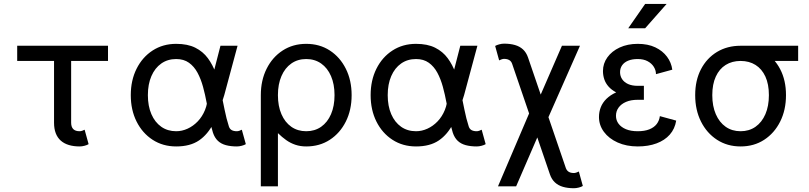

<svg xmlns="http://www.w3.org/2000/svg" viewBox="-20 -743 4157 987"><path d="M415 -76.2Q410.6 -73.7 403.1 -71Q395.5 -68.4 389.6 -68.4Q378.9 -68.4 370.6 -71Q362.3 -73.7 356.7 -79.3Q351.1 -85 348.4 -93.3Q345.7 -101.6 345.7 -112.3V-214.8V-282.2V-483.4H257.8V-282.2V-214.8V-112.3Q257.8 -81.1 266.6 -58.1Q275.4 -35.2 292.5 -20Q309.6 -4.9 334 2.4Q358.4 9.8 389.6 9.8Q401.4 9.8 414.6 6.3Q427.7 2.9 435.5 -2ZM535.2 -429.7V-507.8H68.4V-429.7Z M885.7 -439.5Q924.8 -439.5 951.4 -420.4Q978 -401.4 995.4 -369.1Q1012.7 -336.9 1023.7 -296.6Q1034.7 -256.3 1042.5 -213.9Q1050.3 -171.4 1057.6 -131.6Q1064.9 -91.8 1074.7 -61Q1083.5 -34.7 1100.1 -19Q1116.7 -3.4 1141.4 3.2Q1166 9.8 1197.8 9.8Q1209.5 9.8 1222.7 6.3Q1235.8 2.9 1243.7 -2L1223.1 -76.2Q1218.8 -73.7 1211.2 -71Q1203.6 -68.4 1197.8 -68.4Q1181.6 -68.4 1171.4 -74Q1161.1 -79.6 1156.7 -92.8Q1143.6 -133.3 1134.3 -180.4Q1125 -227.5 1115 -275.1Q1105 -322.8 1089.4 -366.2Q1073.7 -409.7 1048.6 -443.8Q1023.4 -478 983.9 -497.8Q944.3 -517.6 885.7 -517.6Q817.4 -517.6 764.6 -483.4Q711.9 -449.2 682.1 -389.6Q652.3 -330.1 652.3 -253.9Q652.3 -177.7 682.1 -118.2Q711.9 -58.6 764.6 -24.4Q817.4 9.8 885.7 9.8Q957.5 9.8 1002.9 -21Q1048.3 -51.8 1078.1 -110.8Q1107.9 -169.9 1132.8 -253.9L1201.2 -507.8H1113.3L1047.9 -253.9Q1047.9 -211.9 1033.9 -177.7Q1020 -143.6 996.6 -119.1Q973.1 -94.7 944.3 -81.5Q915.5 -68.4 885.7 -68.4Q841.8 -68.4 809.1 -91.3Q776.4 -114.3 758.3 -156Q740.2 -197.8 740.2 -253.9Q740.2 -310.1 758.3 -351.8Q776.4 -393.6 809.1 -416.5Q841.8 -439.5 885.7 -439.5Z M1320.8 -253.9V214.8H1408.7V-58.6Q1429.7 -38.1 1451.4 -22.7Q1473.1 -7.3 1498.5 1.2Q1523.9 9.8 1554.2 9.8Q1623 9.8 1675.5 -24.4Q1728 -58.6 1757.8 -118.2Q1787.6 -177.7 1787.6 -253.9Q1787.6 -330.1 1757.8 -389.6Q1728 -449.2 1675.5 -483.4Q1623 -517.6 1554.2 -517.6Q1485.8 -517.6 1433.1 -483.4Q1380.4 -449.2 1350.6 -389.6Q1320.8 -330.1 1320.8 -253.9ZM1408.7 -253.9Q1408.7 -310.1 1426.8 -351.8Q1444.8 -393.6 1477.5 -416.5Q1510.3 -439.5 1554.2 -439.5Q1598.1 -439.5 1630.9 -416.5Q1663.6 -393.6 1681.6 -351.8Q1699.7 -310.1 1699.7 -253.9Q1699.7 -197.8 1681.6 -156Q1663.6 -114.3 1630.9 -91.3Q1598.1 -68.4 1554.2 -68.4Q1510.3 -68.4 1477.5 -91.3Q1444.8 -114.3 1426.8 -156Q1408.7 -197.8 1408.7 -253.9Z M2118.7 -439.5Q2157.7 -439.5 2184.3 -420.4Q2210.9 -401.4 2228.3 -369.1Q2245.6 -336.9 2256.6 -296.6Q2267.6 -256.3 2275.4 -213.9Q2283.2 -171.4 2290.5 -131.6Q2297.9 -91.8 2307.6 -61Q2316.4 -34.7 2333 -19Q2349.6 -3.4 2374.3 3.2Q2398.9 9.8 2430.7 9.8Q2442.4 9.8 2455.6 6.3Q2468.8 2.9 2476.6 -2L2456.1 -76.2Q2451.7 -73.7 2444.1 -71Q2436.5 -68.4 2430.7 -68.4Q2414.6 -68.4 2404.3 -74Q2394 -79.6 2389.6 -92.8Q2376.5 -133.3 2367.2 -180.4Q2357.9 -227.5 2347.9 -275.1Q2337.9 -322.8 2322.3 -366.2Q2306.6 -409.7 2281.5 -443.8Q2256.3 -478 2216.8 -497.8Q2177.2 -517.6 2118.7 -517.6Q2050.3 -517.6 1997.6 -483.4Q1944.8 -449.2 1915 -389.6Q1885.3 -330.1 1885.3 -253.9Q1885.3 -177.7 1915 -118.2Q1944.8 -58.6 1997.6 -24.4Q2050.3 9.8 2118.7 9.8Q2190.4 9.8 2235.8 -21Q2281.2 -51.8 2311 -110.8Q2340.8 -169.9 2365.7 -253.9L2434.1 -507.8H2346.2L2280.8 -253.9Q2280.8 -211.9 2266.8 -177.7Q2252.9 -143.6 2229.5 -119.1Q2206.1 -94.7 2177.2 -81.5Q2148.4 -68.4 2118.7 -68.4Q2074.7 -68.4 2042 -91.3Q2009.3 -114.3 1991.2 -156Q1973.1 -197.8 1973.1 -253.9Q1973.1 -310.1 1991.2 -351.8Q2009.3 -393.6 2042 -416.5Q2074.7 -439.5 2118.7 -439.5Z M2706.1 -174.3 2770 -101.1 2633.3 214.8H2540ZM2789.6 -118.7 2731.4 -191.9 2868.7 -507.8H2961.4ZM2694.3 -447.8 2889.2 122.1Q2892.1 129.9 2897.7 135.5Q2903.3 141.1 2911.4 143.8Q2919.4 146.5 2930.2 146.5Q2936 146.5 2943.6 143.8Q2951.2 141.1 2955.6 138.7L2976.1 212.9Q2968.3 217.8 2955.1 221.2Q2941.9 224.6 2930.2 224.6Q2898.4 224.6 2874 217.5Q2849.6 210.4 2832.8 194.8Q2815.9 179.2 2807.1 153.8L2612.3 -416Q2609.4 -424.3 2603.8 -429.7Q2598.1 -435.1 2590.1 -437.7Q2582 -440.4 2571.3 -440.4Q2565.4 -440.4 2557.9 -437.7Q2550.3 -435.1 2545.9 -432.6L2525.4 -506.8Q2533.7 -511.7 2546.6 -515.1Q2559.6 -518.6 2571.3 -518.6Q2603 -518.6 2627.4 -511.5Q2651.9 -504.4 2668.7 -488.8Q2685.5 -473.1 2694.3 -447.8Z M3258.3 -301.8Q3275.9 -301.8 3283 -301.8Q3290 -301.8 3290 -301.8V-230Q3290 -230 3283.2 -230Q3276.4 -230 3258.3 -230Q3223.1 -230 3198.2 -219.2Q3173.3 -208.5 3159.9 -189.9Q3146.5 -171.4 3146.5 -147.9Q3146.5 -124.5 3159.9 -106.7Q3173.3 -88.9 3198.2 -78.6Q3223.1 -68.4 3258.3 -68.4Q3293.5 -68.4 3317.9 -78.1Q3342.3 -87.9 3355.7 -105.2Q3369.1 -122.6 3372.1 -146L3456.1 -123Q3449.2 -80.6 3423.1 -51Q3397 -21.5 3355 -5.9Q3313 9.8 3258.3 9.8Q3200.2 9.8 3155 -10.5Q3109.9 -30.8 3084.5 -65.2Q3059.1 -99.6 3059.1 -141.6Q3059.1 -168 3068.4 -191.7Q3077.6 -215.3 3097.4 -234.9Q3117.2 -254.4 3147.5 -268.1Q3123.5 -280.8 3108.4 -297.9Q3093.3 -314.9 3086.4 -335.4Q3079.6 -356 3079.6 -377.9Q3079.6 -416.5 3102.3 -448.2Q3125 -480 3165.5 -498.8Q3206.1 -517.6 3258.3 -517.6Q3311 -517.6 3348.9 -499.5Q3386.7 -481.4 3408.9 -451.4Q3431.2 -421.4 3436 -384.8L3352.1 -361.8Q3352.1 -381.8 3340.8 -399.7Q3329.6 -417.5 3308.8 -428.5Q3288.1 -439.5 3258.3 -439.5Q3229 -439.5 3208.7 -430.9Q3188.5 -422.4 3178 -407.2Q3167.5 -392.1 3167.5 -372.1Q3167.5 -352.1 3178 -336.2Q3188.5 -320.3 3208.7 -311Q3229 -301.8 3258.3 -301.8ZM3296.4 -597.7H3209.5L3296.4 -722.7H3406.7Z M4083 -507.8H3787.1V-429.7H4083ZM3641.6 -253.9Q3641.6 -310.1 3659.7 -349.4Q3677.7 -388.7 3710.4 -409.2Q3743.2 -429.7 3787.1 -429.7Q3831.1 -429.7 3863.8 -409.2Q3896.5 -388.7 3914.6 -349.4Q3932.6 -310.1 3932.6 -253.9Q3932.6 -197.8 3914.6 -156Q3896.5 -114.3 3863.8 -91.3Q3831.1 -68.4 3787.1 -68.4Q3743.2 -68.4 3710.4 -91.3Q3677.7 -114.3 3659.7 -156Q3641.6 -197.8 3641.6 -253.9ZM3553.7 -253.9Q3553.7 -177.7 3583.5 -118.2Q3613.3 -58.6 3666 -24.4Q3718.8 9.8 3787.1 9.8Q3856 9.8 3908.4 -24.4Q3960.9 -58.6 3990.7 -118.2Q4020.5 -177.7 4020.5 -253.9Q4020.5 -330.1 3990.7 -387.2Q3960.9 -444.3 3908.4 -476.1Q3856 -507.8 3787.1 -507.8Q3718.8 -507.8 3666 -476.1Q3613.3 -444.3 3583.5 -387.2Q3553.7 -330.1 3553.7 -253.9Z"/></svg>

Font: Giphurs
Style: Regular
Weight: 400
Version: Version 2.010